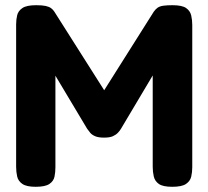

<svg xmlns="http://www.w3.org/2000/svg" viewBox="-20 -709 801 738"><path d="M117 9Q82 9 66 -2Q50 -13 46 -30.5Q42 -48 42 -68V-615Q42 -634 46 -650.5Q50 -667 66 -678Q82 -689 119 -689Q143 -689 156 -686Q169 -683 176.5 -677.5Q184 -672 189 -664L392 -344H369L571 -664Q578 -674 586 -679.5Q594 -685 607.5 -687Q621 -689 643 -689Q680 -689 695.5 -678Q711 -667 715 -649.5Q719 -632 719 -613V-66Q719 -47 715 -30Q711 -13 695 -2Q679 9 642 9Q606 9 590.5 -2Q575 -13 571 -31Q567 -49 567 -68V-419L445 -214Q441 -207 433.5 -199Q426 -191 414 -185.5Q402 -180 380 -180Q358 -180 345.5 -185.5Q333 -191 326.5 -199Q320 -207 315 -214L193 -418V-66Q193 -47 189.5 -30Q186 -13 170 -2Q154 9 117 9Z"/></svg>

Font: Fredoka SemiCondensed SemiBold
Style: Regular
Weight: 600
Width: 4
Designer: Ben Nathan
Foundry: Milena B. Brandão, Ben Nathan
Version: Version 2.001